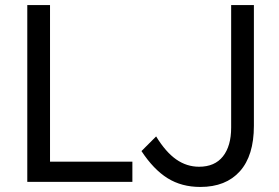

<svg xmlns="http://www.w3.org/2000/svg" viewBox="-20 -720 1104 760"><path d="M88 -700H178V-80H504V0H88ZM598 -180Q636 -118 677.5 -89Q719 -60 768 -60Q830 -60 862.5 -101Q895 -142 895 -215V-700H985V-222Q985 -104 929.5 -42Q874 20 773 20Q699 20 643.5 -14.5Q588 -49 540 -122Z"/></svg>

Font: Moderustic
Style: Regular
Weight: 400
Designer: Tural Alisoy
Foundry: TAFT Foundry
Version: Version 2.120